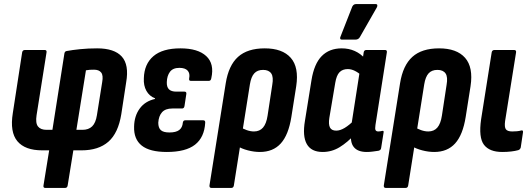

<svg xmlns="http://www.w3.org/2000/svg" viewBox="-20 -740 2620 945"><path d="M203 185Q192 185 194 173L222 0H188Q103 0 65.5 -45Q28 -90 43 -183L89 -482Q91 -494 103 -494H200Q211 -494 209 -482L160 -173Q154 -134 167 -117.5Q180 -101 209 -101H238L297 -477Q299 -488 309 -489Q335 -494 374.5 -498Q414 -502 458 -502Q543 -502 579.5 -461.5Q616 -421 601 -335L577 -178Q562 -85 513.5 -42.5Q465 0 381 0H341L313 173Q311 185 300 185ZM356 -101H386Q416 -101 433.5 -118Q451 -135 457 -173L483 -336Q489 -369 478 -383Q467 -397 443 -397Q432 -397 422.5 -396.5Q413 -396 403 -394Z M801 8Q717 8 677.5 -23.5Q638 -55 640 -117Q641 -169 667.5 -205.5Q694 -242 743 -253V-256Q715 -267 700.5 -293Q686 -319 688 -355Q690 -425 735 -463.5Q780 -502 868 -502Q954 -502 995 -464Q1036 -426 1020 -355Q1018 -342 1008 -342H919Q909 -342 911 -354Q916 -379 903.5 -392.5Q891 -406 863 -406Q831 -406 816.5 -386.5Q802 -367 801 -336Q800 -312 811.5 -300.5Q823 -289 848 -289H888Q899 -289 897 -277L888 -218Q886 -206 876 -206H828Q794 -206 777.5 -187.5Q761 -169 759 -136Q759 -111 771.5 -99.5Q784 -88 814 -88Q846 -88 862 -100Q878 -112 880 -137Q882 -148 892 -148H980Q991 -148 990 -136Q986 -64 940 -28Q894 8 801 8Z M1021 185Q1010 185 1011 173L1091 -330Q1105 -418 1151.5 -460Q1198 -502 1283 -502Q1370 -502 1411 -455.5Q1452 -409 1438 -316L1414 -164Q1400 -76 1362 -34Q1324 8 1259 8Q1231 8 1200 0Q1169 -8 1147 -22L1161 -116Q1176 -106 1194.5 -99.5Q1213 -93 1230 -93Q1258 -93 1274.5 -112Q1291 -131 1297 -171L1320 -322Q1327 -361 1315 -378.5Q1303 -396 1275 -396Q1247 -396 1231.5 -379Q1216 -362 1210 -325L1131 173Q1129 185 1118 185Z M1568 8Q1512 8 1490 -31Q1468 -70 1481 -146L1513 -345Q1526 -426 1563.5 -464Q1601 -502 1662 -502Q1697 -502 1726 -489Q1755 -476 1776 -452L1761 -367Q1745 -382 1727 -391Q1709 -400 1692 -400Q1666 -400 1651 -384.5Q1636 -369 1630 -332L1601 -160Q1596 -128 1604 -112.5Q1612 -97 1635 -97Q1654 -97 1676.5 -110.5Q1699 -124 1726 -151L1729 -81Q1690 -39 1651.5 -15.5Q1613 8 1568 8ZM1785 8Q1741 8 1721.5 -16Q1702 -40 1709 -88L1712 -106L1709 -122L1754 -411L1764 -441L1770 -482Q1772 -494 1783 -494H1875Q1886 -494 1884 -482L1828 -125Q1825 -106 1828.5 -99.5Q1832 -93 1842 -93Q1848 -93 1853 -94Q1858 -95 1862 -96Q1870 -97 1868 -88L1856 -12Q1855 -1 1843 2Q1829 4 1814.5 6Q1800 8 1785 8ZM1662 -545Q1656 -545 1654.5 -549.5Q1653 -554 1656 -560L1714 -708Q1718 -715 1722.5 -717.5Q1727 -720 1734 -720H1828Q1836 -720 1837 -715Q1838 -710 1835 -704L1751 -557Q1744 -545 1729 -545Z M1879 185Q1868 185 1869 173L1949 -330Q1963 -418 2009.5 -460Q2056 -502 2141 -502Q2228 -502 2269 -455.5Q2310 -409 2296 -316L2272 -164Q2258 -76 2220 -34Q2182 8 2117 8Q2089 8 2058 0Q2027 -8 2005 -22L2019 -116Q2034 -106 2052.5 -99.5Q2071 -93 2088 -93Q2116 -93 2132.5 -112Q2149 -131 2155 -171L2178 -322Q2185 -361 2173 -378.5Q2161 -396 2133 -396Q2105 -396 2089.5 -379Q2074 -362 2068 -325L1989 173Q1987 185 1976 185Z M2452 8Q2389 8 2362 -27.5Q2335 -63 2348 -153L2400 -482Q2402 -494 2414 -494H2510Q2522 -494 2520 -482L2466 -144Q2462 -114 2470 -103.5Q2478 -93 2501 -93Q2512 -93 2524 -94Q2536 -95 2546 -98Q2556 -100 2554 -88L2543 -14Q2540 -4 2531 -1Q2517 3 2496.5 5.5Q2476 8 2452 8Z"/></svg>

Font: Sofia Sans Condensed ExtraBold
Style: Italic
Weight: 800
Italic angle: -9°
Version: Version 4.100